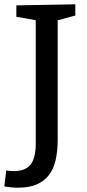

<svg xmlns="http://www.w3.org/2000/svg" viewBox="-49 -720 404 892"><path d="M27 -695 301 -700V-648L206 -622L219 -644V-72Q219 -18 209.5 23.5Q200 65 178 93.5Q156 122 121 137Q86 152 35 152Q19 152 3.5 150.5Q-12 149 -29 146L-20 72Q-11 73 -3 74Q5 75 14 75Q70 75 93.5 44Q117 13 117 -52V-644L130 -624L27 -642Z"/></svg>

Font: Bitter Thin Medium
Style: Regular
Weight: 500
Version: Version 3.021